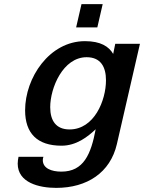

<svg xmlns="http://www.w3.org/2000/svg" viewBox="-20 -713 700 933"><path d="M453 -580 479 -693H376L350 -580ZM102 -177C102 -66 160 -5 279 -5C351 -5 406 -48 445 -85C422 36 387 121 278 121C230 121 188 105 188 65C188 60 189 54 191 49H70C68 60 66 70 66 82C66 175 170 200 253 200C403 200 516 126 548 -13L660 -500H540L530 -451C509 -487 469 -513 393 -513C220 -513 102 -335 102 -177ZM224 -192C224 -286 286 -435 401 -435C470 -435 495 -387 495 -323C495 -225 438 -84 318 -84C252 -84 224 -127 224 -192Z"/></svg>

Font: Perun SemiBold Italic
Style: Regular
Weight: 400
Italic angle: -12°
Foundry: Copyright (c) Stefan Peev, Context Ltd, 2016
Version: Version 1.026